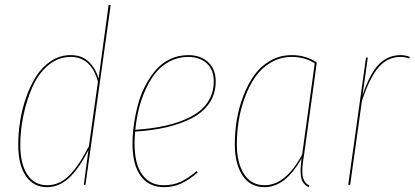

<svg xmlns="http://www.w3.org/2000/svg" viewBox="-20 -752 1687 781"><path d="M421.9 -731.9 430.2 -731 327.6 0H320.8L339.8 -141.6Q323.2 -108.9 306.6 -83.7Q290 -58.6 269.3 -36.6Q248.5 -14.6 223.6 -2.7Q198.7 9.3 171.4 9.3Q116.2 9.3 85.2 -36.1Q54.2 -81.5 54.2 -163.1Q54.2 -209.5 61.8 -258.5Q69.3 -307.6 86.4 -356.2Q103.5 -404.8 127.7 -442.6Q151.9 -480.5 188.2 -504.2Q224.6 -527.8 267.1 -527.8Q313.5 -527.8 341.3 -500.7Q369.1 -473.6 380.9 -432.1ZM267.1 -520.5Q216.3 -520.5 175.5 -485.8Q134.8 -451.2 111.1 -396.5Q87.4 -341.8 75 -281.5Q62.5 -221.2 62.5 -163.1Q62.5 -85 91.3 -41.7Q120.1 1.5 171.9 1.5Q223.1 1.5 263.7 -40.5Q304.2 -82.5 341.8 -157.7L378.4 -419.9Q351.1 -520.5 267.1 -520.5Z M857.4 -420.9Q857.4 -371.6 832.3 -333.7Q807.1 -295.9 761.5 -272Q715.8 -248 658.2 -234.6Q600.6 -221.2 529.8 -216.8Q527.3 -188.5 527.3 -167.5Q527.3 -85 558.6 -41.7Q589.8 1.5 646.5 1.5Q684.1 1.5 714.6 -12.5Q745.1 -26.4 779.8 -56.2L784.2 -50.3Q747.6 -19.5 716.1 -5.1Q684.6 9.3 646.5 9.3Q585.9 9.3 552.5 -36.1Q519 -81.5 519 -167Q519 -205.6 524.7 -245.6Q530.3 -285.6 541.3 -326.7Q552.2 -367.7 571 -403.6Q589.8 -439.5 614 -467.5Q638.2 -495.6 672.1 -511.7Q706.1 -527.8 745.6 -527.8Q795.9 -527.8 826.7 -499.3Q857.4 -470.7 857.4 -420.9ZM745.1 -520.5Q705.1 -520.5 670.9 -502.7Q636.7 -484.9 613.3 -455.8Q589.8 -426.8 572 -387.5Q554.2 -348.1 544.4 -307.6Q534.7 -267.1 530.3 -224.1Q600.6 -228.5 657.2 -241.7Q713.9 -254.9 757.8 -278.1Q801.8 -301.3 825.7 -337.6Q849.6 -374 849.6 -420.9Q849.6 -467.8 821.3 -494.1Q793 -520.5 745.1 -520.5Z M1167 -527.8Q1223.6 -527.8 1268.6 -498L1216.3 -118.7Q1207 -67.4 1210.7 -38.8Q1214.4 -10.3 1238.3 2.9L1235.4 9.3Q1221.7 2 1213.9 -8.5Q1206.1 -19 1204.1 -35.6Q1202.1 -52.2 1202.9 -67.4Q1203.6 -82.5 1207 -108.4Q1141.6 9.3 1055.7 9.3Q998 9.3 966.6 -38.1Q935.1 -85.4 935.1 -165Q935.1 -214.4 943.1 -263.7Q951.2 -313 969.5 -361.1Q987.8 -409.2 1013.9 -445.8Q1040 -482.4 1079.6 -505.1Q1119.1 -527.8 1167 -527.8ZM1167 -520.5Q1121.1 -520.5 1082.8 -498.3Q1044.4 -476.1 1019.3 -440.2Q994.1 -404.3 976.6 -357.2Q959 -310.1 951.2 -261.7Q943.4 -213.4 943.4 -165.5Q943.4 -89.4 972.7 -43.9Q1002 1.5 1056.2 1.5Q1141.6 1.5 1209 -123L1260.3 -494.1Q1220.2 -520.5 1167 -520.5Z M1609.9 -527.8Q1628.4 -527.8 1647 -520.5L1644.5 -513.7Q1629.4 -520.5 1608.9 -520.5Q1557.6 -520.5 1521 -479.5Q1484.4 -438.5 1452.1 -341.3L1404.3 0H1396.5L1468.8 -517.6H1476.1L1454.6 -363.8Q1483.9 -452.1 1520.8 -490Q1557.6 -527.8 1609.9 -527.8Z"/></svg>

Font: Fira Sans Compressed Eight
Style: Italic
Weight: 100
Width: 3
Italic angle: -8°
Designer: Carrois Corporate & Edenspiekermann AG
Foundry: Carrois Corporate GbR & Edenspiekermann AG
Version: Version 4.203;PS 004.203;hotconv 1.0.88;makeotf.lib2.5.64775